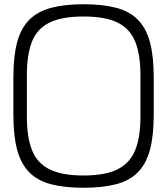

<svg xmlns="http://www.w3.org/2000/svg" viewBox="-20 -873 787 904"><path d="M373.3 11Q283.5 11 220.2 -5.5Q157 -22 118 -61.5Q79 -101 61 -167Q43 -233 43 -332V-510Q43 -609 61 -675Q79 -741 118 -780Q157 -819 220.2 -836Q283.5 -853 373.3 -853Q463.2 -853 526.4 -836.5Q589.7 -820 628.8 -780.5Q667.8 -741 685.8 -675Q703.8 -609 703.8 -510V-332Q703.8 -233 685.8 -167Q667.8 -101 628.8 -61.5Q589.7 -22 526.4 -5.5Q463.2 11 373.3 11ZM373.3 -46.7Q475.8 -46.7 534.1 -76.1Q592.3 -105.5 616.8 -166.6Q641.2 -227.7 641.2 -322V-520Q641.2 -615.3 616.8 -676.4Q592.5 -737.5 534.2 -766.4Q476 -795.3 373.3 -795.3Q270.7 -795.3 212.4 -766.4Q154.2 -737.5 130.3 -676.4Q106.5 -615.3 106.5 -520V-322Q106.5 -227.7 130.4 -166.6Q154.3 -105.5 212.6 -76.1Q270.8 -46.7 373.3 -46.7Z"/></svg>

Font: Matangi Light
Style: Regular
Weight: 300
Designer: Prashant Pant
Foundry: The Graphic Ant
Version: Version 3.002